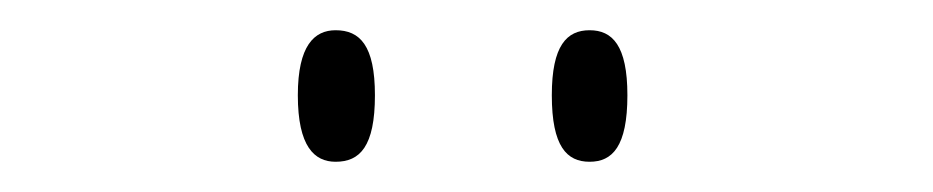

<svg xmlns="http://www.w3.org/2000/svg" viewBox="-20 -759 617 127"><path d="M370 -652C385 -652 395 -662 395 -696C395 -729 385 -739 370 -739C355 -739 345 -729 345 -696C345 -662 355 -652 370 -652ZM202 -652C218 -652 228 -662 228 -696C228 -729 218 -739 202 -739C188 -739 177 -729 177 -696C177 -662 188 -652 202 -652Z"/></svg>

Font: Noto Serif Display ExtraLight
Style: Regular
Weight: 200
Designer: Monotype Design Team
Foundry: Monotype Imaging Inc.
Version: Version 2.009